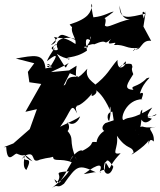

<svg xmlns="http://www.w3.org/2000/svg" viewBox="-72 -746 851 1020"><path d="M488 -92C447 -60 498 -28 510 -62C436 -45 425 48 462 11C380 2 454 11 366 55C358 47 323 61 297 115C307 93 322 57 335 105C285 -14 332 1 279 -60C258 -28 316 -49 286 -99C316 -69 350 -107 354 -131C355 -118 239 -73 246 -70C310 -157 304 -209 338 -143C318 -195 347 -175 335 -185C351 -180 405 -228 426 -263C386 -209 463 -252 434 -270C448 -260 477 -239 512 -162C509 -201 524 -169 509 -107C506 -91 482 -147 525 -153L532 -107ZM692 -648C673 -704 701 -678 699 -673C620 -656 559 -633 564 -717C571 -634 618 -642 627 -646C538 -627 499 -592 485 -611C505 -685 444 -614 532 -684C515 -685 483 -659 424 -654C421 -663 404 -758 418 -714C407 -682 405 -650 298 -616C320 -585 315 -614 317 -618C293 -575 336 -548 329 -512C265 -555 260 -537 215 -550C222 -538 238 -523 198 -506C266 -573 230 -576 340 -529C323 -555 203 -555 235 -486C239 -469 158 -486 238 -512C196 -511 215 -470 216 -483C239 -519 193 -460 177 -421C260 -486 212 -421 194 -389C176 -410 165 -379 209 -393C153 -406 189 -416 204 -389C170 -383 167 -383 170 -380C162 -468 107 -451 12 -435L110 -410L76 -364L84 -309L147 -300L63 -152L124 -166L86 -60L-1 16L-52 36L-39 35C-33 141 7 57 21 72C73 95 39 52 101 111C44 87 79 66 43 100C78 48 35 135 68 157C111 71 46 127 56 83C127 47 85 129 140 102C199 87 174 97 210 87C211 117 249 92 309 116C271 180 286 162 251 212C245 251 197 172 227 227C274 175 193 172 291 164C302 153 282 192 202 254C238 226 228 261 268 230C337 133 344 125 437 169C429 167 411 174 373 179C458 115 474 127 458 165C474 183 436 164 484 155C489 89 502 97 530 140C511 208 462 173 487 113C529 173 484 154 569 68C512 79 560 43 549 -25C604 55 629 25 638 64C593 101 702 31 717 0C719 67 710 -30 745 6C751 -58 690 -64 757 -72C658 -59 708 -94 646 -54C640 -71 672 9 689 -61C643 -2 678 -29 684 -164C659 -149 678 -57 735 -115C674 -133 756 -120 759 -140C719 -119 690 -110 737 -175C621 -103 616 -131 584 -108C565 -113 596 -218 685 -219C667 -206 709 -268 671 -249C692 -322 748 -343 707 -330C659 -279 615 -293 637 -269C580 -271 606 -303 636 -352C618 -396 641 -378 626 -406C559 -417 547 -356 595 -420C607 -404 550 -351 552 -428C511 -382 500 -345 425 -289C470 -292 371 -315 392 -381C338 -321 323 -317 335 -397C274 -357 270 -370 350 -336C263 -350 291 -296 266 -292L307 -373L199 -363C217 -374 250 -384 294 -412C267 -385 295 -359 230 -460C281 -424 320 -438 291 -430C266 -449 322 -430 390 -477C381 -528 380 -550 408 -532C400 -578 430 -536 376 -489C404 -532 400 -474 374 -496C433 -522 429 -507 427 -510C514 -548 467 -495 518 -539C474 -487 568 -540 533 -507C596 -511 599 -483 666 -492C609 -470 647 -470 641 -487C679 -468 675 -537 731 -529L690 -605L703 -688Z"/></svg>

Font: Hussar Lance
Style: Italic
Weight: 700
Foundry: Cannot Into Space Fonts, PlusOne Fonts
Version: Version 2.27